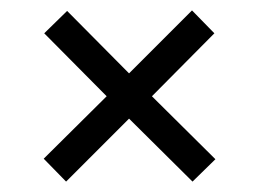

<svg xmlns="http://www.w3.org/2000/svg" viewBox="-20 -457 497 369"><path d="M272 -272 394 -151 350 -108 228 -229 107 -108 64 -152 185 -272 65 -393 109 -436 228 -316 349 -437 392 -393Z"/></svg>

Font: Raleway
Style: Regular
Weight: 400
Designer: Matt McInerney, Pablo Impallari, Rodrigo Fuenzalida
Foundry: Matt McInerney, Pablo Impallari, Rodrigo Fuenzalida
Version: Version 1.000;PS 001.001;hotconv 1.0.56; ttfautohint (v1.5)